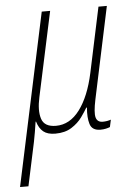

<svg xmlns="http://www.w3.org/2000/svg" viewBox="-90 -571 605 843"><g transform="rotate(-5 212.5 -149.5)"><path d="M-36 230 126 -529H163L83 -156Q70 -97 82 -60.5Q94 -24 145 -24Q206 -24 249.5 -82Q293 -140 315 -242L376 -529H413L327 -124Q315 -67 321 -45.5Q327 -24 351 -24Q370 -24 387 -30L380 2Q373 5 362 7.5Q351 10 338 10Q301 10 292 -19Q283 -48 287 -92H284Q275 -76 257.5 -51.5Q240 -27 211 -8.5Q182 10 139 10Q105 10 86.5 -5Q68 -20 59 -50H57Q50 -2 42 38L1 230Z"/></g></svg>

Font: Noto Sans Condensed ExtraLight
Style: Italic
Weight: 200
Width: 3
Italic angle: -12°
Designer: Monotype Design Team
Foundry: Monotype Imaging Inc.
Version: Version 2.013; ttfautohint (v1.8.4.7-5d5b)